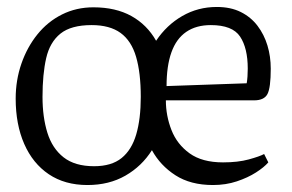

<svg xmlns="http://www.w3.org/2000/svg" viewBox="-20 -523 837 551"><path d="M231 8Q166 8 120 -23Q74 -54 49.5 -110Q25 -166 25 -240Q25 -293 41.5 -340.5Q58 -388 87.5 -424.5Q117 -461 158 -481.5Q199 -502 248 -502Q312 -502 357 -477Q402 -452 428 -406Q458 -451 503 -477Q548 -503 602 -503Q642 -503 671 -488.5Q700 -474 719 -449Q738 -424 747.5 -392.5Q757 -361 757 -326Q757 -271 747.5 -253Q738 -235 709 -235H456Q456 -191 472 -150Q488 -109 524 -83Q560 -57 620 -57Q663 -57 694 -65.5Q725 -74 738 -81L750 -57Q738 -43 714.5 -28Q691 -13 659.5 -2.5Q628 8 591 8Q527 8 483.5 -20Q440 -48 416 -92Q387 -46 340 -19Q293 8 231 8ZM250 -46Q300 -46 329 -69.5Q358 -93 371 -137.5Q384 -182 384 -245Q384 -314 370.5 -360Q357 -406 326 -428.5Q295 -451 243 -451Q184 -451 153.5 -426.5Q123 -402 112.5 -356Q102 -310 102 -245Q102 -187 116 -142Q130 -97 162.5 -71.5Q195 -46 250 -46ZM458 -276 688 -284Q691 -302 691 -326Q691 -385 669 -418Q647 -451 585 -451Q543 -451 514.5 -431.5Q486 -412 472 -373Q458 -334 458 -276Z"/></svg>

Font: Faustina Light Light
Style: Regular
Weight: 300
Version: Version 1.200